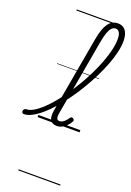

<svg xmlns="http://www.w3.org/2000/svg" viewBox="-410 -1106 1159 1693"><g transform="rotate(20 170.0 -259.5)"><path d="M-124 17Q-135 17 -139.5 9.5Q-144 2 -143 -7Q-142 -16 -135 -23.5Q-128 -31 -116 -31Q-87 -31 -52 -51Q-17 -71 22.5 -107Q62 -143 102.5 -191.5Q143 -240 182.5 -297Q222 -354 259 -416.5Q296 -479 326.5 -542.5Q357 -606 380 -667.5Q403 -729 416 -785Q429 -841 429 -887Q429 -898 437 -904Q445 -910 456 -910Q467 -910 475 -904Q483 -898 483 -887Q483 -840 469.5 -781.5Q456 -723 431 -658Q406 -593 372.5 -526Q339 -459 299.5 -393Q260 -327 216 -266Q172 -205 127 -153.5Q82 -102 37.5 -64Q-7 -26 -48 -4.5Q-89 17 -124 17ZM184 16Q161 16 145 7.5Q129 -1 121 -16.5Q113 -32 112 -55Q111 -78 116 -106L243 -823Q261 -924 295.5 -971.5Q330 -1019 385 -1019Q418 -1019 440 -1002.5Q462 -986 472.5 -956.5Q483 -927 483 -887Q483 -875 475 -868.5Q467 -862 456 -862Q445 -862 437 -868.5Q429 -875 429 -887Q429 -913 424 -931Q419 -949 408.5 -959Q398 -969 381 -969Q361 -969 345 -953Q329 -937 316.5 -903Q304 -869 294 -814L168 -102Q164 -79 164.5 -63.5Q165 -48 172 -40Q179 -32 193 -32Q207 -32 221 -40Q235 -48 247.5 -61.5Q260 -75 271 -92Q276 -99 282.5 -100.5Q289 -102 298 -96Q307 -90 308.5 -83.5Q310 -77 306 -70Q295 -48 276.5 -28.5Q258 -9 234.5 3.5Q211 16 184 16ZM0 490H394V500H0ZM0 -20H394V0H0ZM0 -505H394V-500H0ZM0 -1010H394V-1000H0Z"/></g></svg>

Font: Playwrite ZA Guides
Style: Regular
Weight: 400
Designer: Veronika Burian, José Scaglione
Foundry: TypeTogether
Version: Version 1.003